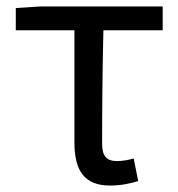

<svg xmlns="http://www.w3.org/2000/svg" viewBox="-20 -563 554 596"><path d="M322 13C356 13 387 6 409 -1L395 -71C377 -66 360 -63 342 -63C312 -63 297 -78 297 -116C297 -226 298 -346 301 -469H485V-543H106L29 -538V-469H211V-122C211 -35 240 13 322 13Z"/></svg>

Font: Noto Sans HK
Style: Regular
Weight: 400
Designer: Ryoko NISHIZUKA 西塚涼子 (kana, bopomofo & ideographs); Paul D. Hunt (Latin, Greek & Cyrillic); Sandoll Communications 산돌커뮤니
Foundry: Adobe
Version: Version 2.004;hotconv 1.0.118;makeotfexe 2.5.65603